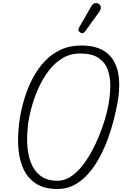

<svg xmlns="http://www.w3.org/2000/svg" viewBox="-20 -1227 802 1249"><path d="M354.5 2.5Q262.5 2.5 206.8 -37.5Q151 -77.5 125.2 -145Q99.5 -212.5 97.8 -296.8Q96 -381 111 -469.5Q121.5 -529.5 141.5 -594Q161.5 -658.5 193 -718.5Q224.5 -778.5 269.2 -826.5Q314 -874.5 373.5 -902.8Q433 -931 509 -931Q610.5 -931 669.8 -886.8Q729 -842.5 747.2 -758.8Q765.5 -675 744 -556.5Q735.5 -508.5 720.5 -449.2Q705.5 -390 682.8 -327Q660 -264 628.8 -205.2Q597.5 -146.5 557 -99.8Q516.5 -53 466.2 -25.2Q416 2.5 354.5 2.5ZM168.5 -457Q159 -405.5 156.8 -349Q154.5 -292.5 162.5 -239.5Q170.5 -186.5 192.5 -144Q214.5 -101.5 253.8 -76.2Q293 -51 353.5 -51Q397.5 -51 437 -76Q476.5 -101 511 -143.2Q545.5 -185.5 574.2 -237.8Q603 -290 625.5 -345.8Q648 -401.5 663.2 -453.2Q678.5 -505 685.5 -545.5Q697 -608 697.5 -667.5Q698 -727 680.2 -774.8Q662.5 -822.5 619.8 -850.8Q577 -879 502 -879Q436.5 -879 385.8 -848Q335 -817 297.2 -767.2Q259.5 -717.5 233.2 -660.2Q207 -603 191.2 -549Q175.5 -495 168.5 -457ZM503 -1015Q495 -1020 491 -1027.5Q487 -1035 496 -1050.5L573 -1184.5Q585.5 -1206 600.8 -1206.8Q616 -1207.5 625 -1200Q636.5 -1189.5 636 -1176.8Q635.5 -1164 627 -1152L534.5 -1024Q525.5 -1011.5 517.8 -1011.2Q510 -1011 503 -1015Z"/></svg>

Font: Edu VIC WA NT Hand Pre
Style: Regular
Weight: 400
Designer: Tina and Corey Anderson, Eben Sorkin, Mirko Velimirovic
Foundry: Google for Education
Version: Version 1.000